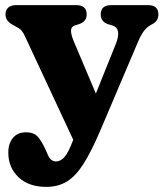

<svg xmlns="http://www.w3.org/2000/svg" viewBox="-20 -498 640 751"><path d="M265.5 51 266.5 49 76.5 -358.5Q66.5 -380 54 -387.2Q41.5 -394.5 25.5 -403.5Q1.5 -418 1.5 -441.5Q1.5 -459 12.5 -468.5Q23.5 -478 42.5 -478H278Q319 -478 319 -441.5Q319 -413.5 289 -403.5L273 -398.5Q258 -394 257.8 -377.8Q257.5 -361.5 271 -330.5L355 -132L433 -326Q457 -386.5 419.5 -398.5L402.5 -403.5Q374 -413 374 -441.5Q374 -478 415 -478H558.5Q599.5 -478 599.5 -441.5Q599.5 -430.5 594.8 -421Q590 -411.5 576.5 -404Q559 -395.5 546.2 -380.8Q533.5 -366 520.5 -336L371.5 14.5Q337.5 94 307.2 142Q277 190 242.5 211.5Q208 233 161 233Q92 233 52.2 195Q12.5 157 12.5 99Q12.5 63 30.8 41.2Q49 19.5 81 19.5Q113.5 19.5 128.8 38Q144 56.5 157 84.5L165.5 104Q177 133.5 199 133.5Q216.5 133.5 231.8 116.8Q247 100 265.5 51Z"/></svg>

Font: Fraunces 9pt SuperSoft
Style: Bold
Weight: 700
Version: Version 1.000;[b76b70a41]